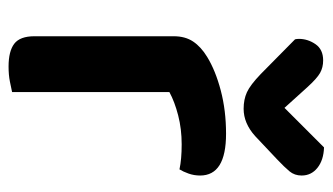

<svg xmlns="http://www.w3.org/2000/svg" viewBox="-180 -570 758 437"><g transform="rotate(90 198.5 -352.0)"><path d="M190 -1Q181 1 166 4Q151 7 132 7Q97 7 80 -6Q63 -19 63 -52V-369Q63 -395 75 -413Q87 -431 110 -445Q141 -464 186.5 -476Q232 -488 285 -488Q380 -488 380 -429Q380 -415 375.5 -402.5Q371 -390 366 -382Q343 -387 309 -387Q274 -387 243 -379Q212 -371 190 -359ZM226 -621 316 -711Q345 -710 362.5 -696Q380 -682 380 -660Q380 -644 370.5 -632.5Q361 -621 343 -604L290 -554Q261 -528 228 -528Q207 -528 190.5 -535.5Q174 -543 149 -567L70 -645Q69 -649 69 -654Q69 -674 81 -691.5Q93 -709 118 -709Q134 -709 146.5 -702Q159 -695 179 -673Z"/></g></svg>

Font: Baloo Tammudu 2 SemiBold
Style: Regular
Weight: 600
Designer: Maithili Shingre, Omkar Shende and Ek Type
Foundry: Ek Type
Version: Version 1.640;hotconv 1.0.111;makeotfexe 2.5.65597; ttfautoh